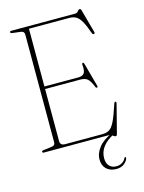

<svg xmlns="http://www.w3.org/2000/svg" viewBox="-133 -796 799 1066"><g transform="rotate(-15 266.5 -263.0)"><path d="M26.5 -694Q26.5 -700 35 -700H401.5Q413.5 -700 419.8 -709Q426 -718 433 -718Q439 -718 441.5 -708L478 -575Q481 -565 473 -564Q466 -563 463 -572.5Q447.5 -617.5 433.5 -642.2Q419.5 -667 403.5 -676.2Q387.5 -685.5 365 -685.5H132.5V-353.5H327.5Q350.5 -353.5 360.5 -365.8Q370.5 -378 367.5 -412.5Q366 -423.5 371.5 -425Q377.5 -426.5 380 -416L416.5 -282.5Q419 -273 413 -272Q407 -270.5 404.5 -279.5Q390 -315 376 -327Q362 -339 335 -339H132.5V-40Q132.5 -14.5 160.5 -14.5H374Q398.5 -14.5 415 -24.5Q431.5 -34.5 446.8 -66Q462 -97.5 483 -162.5Q486 -171 491 -170Q497.5 -169 495 -158.5L453 5Q450.5 15.5 444.5 15.5Q437 15.5 428.5 7.8Q420 0 403 0H35Q26.5 0 26.5 -6.5Q26.5 -12.5 36.5 -13.5L85.5 -20Q104.5 -22 104.5 -40.5V-660Q104.5 -678 85.5 -680.5L36.5 -686.5Q26.5 -687.5 26.5 -694ZM429.5 -7.5 435.5 2Q349.5 46 349.5 117Q349.5 146.5 364.5 162.2Q379.5 178 405 178Q421.5 178 436.2 169.8Q451 161.5 458 146.5Q460.5 141 464.5 141Q468.5 141.5 468 147.5Q464.5 163.5 446.8 178Q429 192.5 401 192.5Q365 192.5 344 172.2Q323 152 323 118Q323 81.5 349.5 48.2Q376 15 429.5 -7.5Z"/></g></svg>

Font: Fraunces 144pt S050 Thin
Style: Regular
Weight: 100
Version: Version 1.000; ttfautohint (v1.8.3)